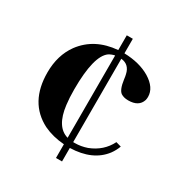

<svg xmlns="http://www.w3.org/2000/svg" viewBox="-141 -660 738 781"><g transform="rotate(30 228.0 -269.0)"><path d="M27.3 -264.6Q27.3 -124 134.8 -69.3Q177.7 -48.8 231.4 -44.9V19.5H259.8V-43.9Q365.2 -46.9 415 -112.3Q428.7 -130.9 436.5 -152.3L412.1 -159.2Q384.8 -104.5 324.2 -81.1Q295.9 -71.3 267.6 -71.3H259.8V-462.9Q298.8 -459 307.6 -418Q309.6 -411.1 311.5 -395.5Q317.4 -350.6 334 -338.9Q347.7 -330.1 368.2 -330.1Q418 -330.1 429.7 -367.2Q431.6 -375 431.6 -382.8Q431.6 -425.8 380.9 -457Q332 -486.3 259.8 -488.3V-556.6H231.4V-487.3Q125 -478.5 68.4 -402.3Q27.3 -345.7 27.3 -264.6ZM156.2 -259.8Q156.2 -417 204.1 -451.2Q216.8 -459 231.4 -461.9V-75.2Q171.9 -91.8 160.2 -188.5Q156.2 -219.7 156.2 -259.8Z"/></g></svg>

Font: Abhaya Libre ExtraBold
Style: Regular
Weight: 800
Designer: Pushpananda Ekanayake, Sol Matas, Pathum Egodawatta
Foundry: Mooniak
Version: Version 1.050 ; ttfautohint (v1.6)